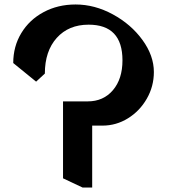

<svg xmlns="http://www.w3.org/2000/svg" viewBox="-20 -826 818 856"><path d="M666 -505Q666 -441 634.5 -386Q603 -331 550.5 -298.5Q498 -266 437 -266H391V10H348L261 -31V-374H371Q441 -374 483.5 -424Q526 -474 526 -557Q526 -716 375 -716Q286 -716 233 -657Q180 -598 180 -498L141 -462L39 -545Q39 -619 75 -678.5Q111 -738 174.5 -772Q238 -806 317 -806Q402 -806 483 -762Q564 -718 615 -648Q666 -578 666 -505Z"/></svg>

Font: Inknut Antiqua Medium
Style: Regular
Weight: 500
Designer: Claus Eggers Sørensen
Foundry: Claus Eggers Sørensen
Version: Version 1.003; ttfautohint (v1.8.2) -l 8 -r 50 -G 200 -x 14 